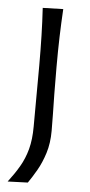

<svg xmlns="http://www.w3.org/2000/svg" viewBox="-53 -551 367 785"><g transform="rotate(5 131.0 -158.0)"><path d="M9.3 203.1Q35.2 169.4 54.7 136.2Q74.2 103 85 63Q95.7 22.9 95.7 -30.3L96.7 -280.8Q96.7 -348.6 95.2 -403.8Q93.8 -459 90.3 -516.6L174.3 -519Q170.9 -460.9 169.2 -405Q167.5 -349.1 167.5 -280.8Q167.5 -216.3 168.2 -170.2Q168.9 -124 169.7 -88.4Q170.4 -52.7 170.4 -19Q170.4 31.7 157.5 72.8Q144.5 113.8 126.2 145.5Q107.9 177.2 91.8 200.2Z"/></g></svg>

Font: Pinar DS1 Regular
Style: Regular
Weight: 400
Designer: Amin Abedi
Version: Version 3.000